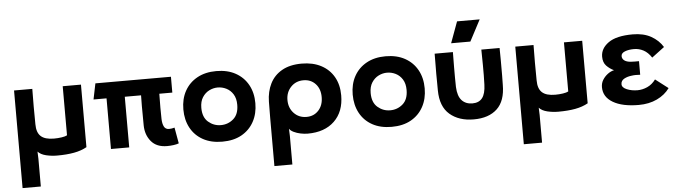

<svg xmlns="http://www.w3.org/2000/svg" viewBox="-52 -907 4793 1352"><g transform="rotate(-5 2344.5 -231.5)"><path d="M403 -470H532V-28Q493 -6 441.5 3.5Q390 13 322 13Q282 13 244 4Q206 -5 186 -27L188 24V220H59V-470H188Q186 -345 188 -220Q188 -161 217.5 -134.5Q247 -108 310 -108Q338 -108 364.5 -112Q391 -116 403 -123Z M1099 14Q1025 14 986.5 -32Q948 -78 947 -145Q947 -188 946.5 -219.5Q946 -251 946 -283Q946 -315 947 -358H832V0H703V-358H611L634 -470H1168V-358H1076Q1075 -298 1075 -258.5Q1075 -219 1076 -179Q1077 -146 1087.5 -125.5Q1098 -105 1123 -105Q1132 -105 1142 -106.5Q1152 -108 1162 -111L1182 2Q1167 8 1144 11Q1121 14 1099 14Z M1489 17Q1410 17 1353 -14.5Q1296 -46 1265.5 -102.5Q1235 -159 1235 -233Q1235 -307 1266 -363Q1297 -419 1354 -450.5Q1411 -482 1489 -482Q1568 -482 1625 -450.5Q1682 -419 1713 -363Q1744 -307 1744 -233Q1744 -159 1713 -102.5Q1682 -46 1625.5 -14.5Q1569 17 1489 17ZM1489 -366Q1458 -366 1429 -351.5Q1400 -337 1381 -307.5Q1362 -278 1362 -233Q1362 -166 1400.5 -133Q1439 -100 1489 -100Q1540 -100 1578 -133Q1616 -166 1616 -233Q1616 -278 1597.5 -307.5Q1579 -337 1550 -351.5Q1521 -366 1489 -366Z M2093 -482Q2172 -482 2230 -451.5Q2288 -421 2319.5 -365.5Q2351 -310 2351 -235Q2351 -120 2282 -53.5Q2213 13 2093 13Q2069 13 2042.5 7.5Q2016 2 1994.5 -8.5Q1973 -19 1964 -33L1966 19V220H1839V-8Q1839 -65 1839 -121.5Q1839 -178 1840 -235Q1841 -306 1869 -362Q1897 -418 1953 -450Q2009 -482 2093 -482ZM2095 -105Q2147 -105 2180 -141Q2213 -177 2213 -235Q2213 -293 2180 -328.5Q2147 -364 2095 -364Q2041 -364 2006 -327Q1971 -290 1971 -235Q1971 -179 2006 -142Q2041 -105 2095 -105Z M2686 17Q2607 17 2550 -14.5Q2493 -46 2462.5 -102.5Q2432 -159 2432 -233Q2432 -307 2463 -363Q2494 -419 2551 -450.5Q2608 -482 2686 -482Q2765 -482 2822 -450.5Q2879 -419 2910 -363Q2941 -307 2941 -233Q2941 -159 2910 -102.5Q2879 -46 2822.5 -14.5Q2766 17 2686 17ZM2686 -366Q2655 -366 2626 -351.5Q2597 -337 2578 -307.5Q2559 -278 2559 -233Q2559 -166 2597.5 -133Q2636 -100 2686 -100Q2737 -100 2775 -133Q2813 -166 2813 -233Q2813 -278 2794.5 -307.5Q2776 -337 2747 -351.5Q2718 -366 2686 -366Z M3032 -470H3161Q3160 -403 3160 -361.5Q3160 -320 3160 -289.5Q3160 -259 3161 -223Q3164 -158 3192 -128Q3220 -98 3267 -98Q3313 -98 3336.5 -128Q3360 -158 3362 -223Q3363 -259 3363.5 -289.5Q3364 -320 3363.5 -361.5Q3363 -403 3362 -470H3491Q3492 -420 3492 -387Q3492 -354 3492 -328.5Q3492 -303 3492 -276Q3492 -249 3491 -210Q3491 -96 3432 -40.5Q3373 15 3267 15Q3162 15 3097.5 -40.5Q3033 -96 3032 -210Q3032 -249 3031.5 -276Q3031 -303 3031 -328.5Q3031 -354 3031.5 -387Q3032 -420 3032 -470ZM3209 -683H3369L3290 -533H3154Z M3946 -470H4075V-28Q4036 -6 3984.5 3.5Q3933 13 3865 13Q3825 13 3787 4Q3749 -5 3729 -27L3731 24V220H3602V-470H3731Q3729 -345 3731 -220Q3731 -161 3760.5 -134.5Q3790 -108 3853 -108Q3881 -108 3907.5 -112Q3934 -116 3946 -123Z M4652 -85Q4619 -39 4562.5 -12Q4506 15 4433 15Q4317 15 4251 -24Q4185 -63 4185 -132Q4185 -161 4199.5 -184Q4214 -207 4235.5 -223Q4257 -239 4280 -244Q4250 -258 4227.5 -281.5Q4205 -305 4205 -346Q4205 -404 4261 -444Q4317 -484 4433 -484Q4509 -484 4562 -454.5Q4615 -425 4645 -376L4556 -309Q4531 -347 4499.5 -363.5Q4468 -380 4433 -380Q4395 -380 4368.5 -369.5Q4342 -359 4342 -338Q4342 -319 4358 -307Q4374 -295 4403 -293Q4415 -292 4429.5 -292Q4444 -292 4461 -292V-196Q4444 -197 4429.5 -197Q4415 -197 4403 -195Q4371 -192 4347.5 -179Q4324 -166 4324 -141Q4324 -117 4358 -103Q4392 -89 4433 -89Q4468 -89 4502.5 -104.5Q4537 -120 4562 -154Z"/></g></svg>

Font: Kreadon
Style: Bold
Weight: 700
Designer: Reiya WATANABE
Foundry: StudioGnu
Version: Version 1.003; ttfautohint (v1.8.4.7-5d5b);gftools[0.9.32]